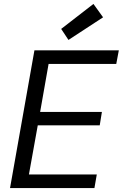

<svg xmlns="http://www.w3.org/2000/svg" viewBox="-20 -956 624 976"><path d="M31 0 155 -700H584L571 -631H227L184 -387H498L487 -319H172L127 -69H472L460 0ZM328 -753 291 -809 455 -936 504 -868Z"/></svg>

Font: DM Sans 10pt
Style: Italic
Weight: 400
Italic angle: -10°
Version: Version 4.004;gftools[0.9.30]